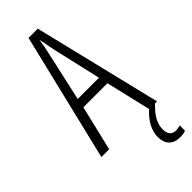

<svg xmlns="http://www.w3.org/2000/svg" viewBox="-298 -752 1010 1010"><g transform="rotate(-45 207.0 -247.0)"><path d="M331 126C331 83 351 46 399 0H414L241 -714H172L0 0H58L118 -252H297L356 -1C311 39 284 87 284 135C284 190 314 220 368 220C385 220 399 217 409 213V174C402 176 390 179 376 179C347 179 331 161 331 126ZM224 -574 286 -304H128L188 -574C196 -609 202 -637 206 -667C211 -637 217 -609 224 -574Z"/></g></svg>

Font: Noto Sans Myanmar UI ExtraCondensed Light
Style: Regular
Weight: 300
Width: 2
Designer: Monotype Design Team
Foundry: Monotype Imaging Inc.
Version: Version 2.103